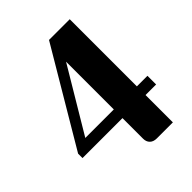

<svg xmlns="http://www.w3.org/2000/svg" viewBox="-200 -813 924 924"><g transform="rotate(-45 262.5 -351.0)"><path d="M277 -186H5V-216L293 -702H434V-245H506V-186H434V0H325Q302 0 289.5 -12.5Q277 -25 277 -46ZM277 -570 83 -245H277Z"/></g></svg>

Font: Cafe24 Danjunghae
Style: Regular
Weight: 400
Designer: Cafe24 thkim, hmlim, mnelim, nhlee, sslee, sskim, smlim, yjkim, sdjeong, hskwak & 4IRTF
Foundry: Cafe24
Version: Version 1.000